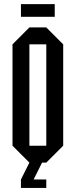

<svg xmlns="http://www.w3.org/2000/svg" viewBox="-20 -802 373 947"><path d="M125 -83.3H208.3V-583.3H125ZM125 0 41.7 -83.3V-583.3L125 -666.7H208.3L291.7 -583.3V-83.3L208.3 0H187.5L145.8 83.3H208.3V125H83.3V83.3ZM83.3 -719.2V-781.7H250V-719.2Z"/></svg>

Font: Yulong
Style: Regular
Weight: 400
Designer: GGBotNet
Foundry: f0n7.com
Version: 1.00